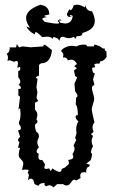

<svg xmlns="http://www.w3.org/2000/svg" viewBox="-20 -782 484 812"><path d="M206.5 10.3Q196.8 1.5 188.5 1.5Q183.6 1.5 176.8 5.4Q168 3.4 168 -2.4L169.4 -7.3L164.6 -7.8Q148.4 -7.8 142.1 3.9L126 -3.4L121.1 -21Q116.7 -26.4 110.8 -26.4Q104.5 -26.4 98.1 -20.5L102.5 -42.5L97.2 -52.2L101.1 -60.1Q101.1 -64.9 90.3 -64.9Q76.7 -64.9 73.2 -63L78.6 -88.9Q78.6 -96.7 75.4 -100.8Q72.3 -105 68.6 -108.4Q64.9 -111.8 62 -116Q59.1 -120.1 59.1 -128.4Q59.1 -139.2 64.9 -156.7L56.2 -157.2L62.5 -181.2Q56.2 -184.6 56.2 -189.5Q56.2 -195.3 64.9 -203.6L56.2 -230.5Q68.4 -231.9 68.4 -240.2Q68.4 -247.1 60.5 -257.8V-266.6Q66.9 -278.8 66.9 -303.7L64.9 -325.2L58.1 -317.9L64.9 -372.6L57.6 -378.4V-406.2H66.9L67.9 -411.1Q67.9 -418.9 58.1 -422.9Q65.9 -429.2 65.9 -437.5Q65.9 -445.3 57.1 -455.1V-481.9Q65.9 -482.4 65.9 -491.2L64.9 -499L53.2 -495.6L56.2 -513.7Q56.2 -523.9 49.3 -523.9Q44.9 -523.9 40 -520.5L20.5 -527.3L11.7 -524.4L13.7 -537.6Q13.7 -547.9 7.8 -554.7Q21 -560.5 21 -575.7L20.5 -581.5H47.9L51.3 -595.7L60.5 -581.5L75.2 -585.9L108.9 -582L164.1 -585.9L163.6 -588.4Q163.6 -592.8 170.4 -592.8L199.7 -570.3Q194.8 -514.2 153.3 -514.2L145 -507.3V-462.4Q132.3 -458 132.3 -454.1Q132.3 -450.7 138.7 -448.7L134.3 -413.1L138.2 -391.6L134.3 -367.7L141.6 -355L127.9 -347.7V-318.4Q138.2 -308.6 138.2 -294.9L134.3 -275.9L138.7 -271L137.2 -261.7Q127.9 -259.8 127.9 -248Q127.9 -239.3 133.8 -224.1Q144.5 -219.2 144.5 -206.1Q144.5 -199.2 141.1 -193.4Q137.7 -187.5 137.7 -181.2Q137.7 -170.9 144.5 -159.7Q134.8 -148.4 134.8 -141.6Q134.8 -134.8 144 -131.8L142.1 -118.7Q142.1 -105 154.8 -105L158.7 -105.5L170.4 -86.9L167.5 -74.7Q167.5 -67.4 175.3 -67.4L188 -69.8L194.3 -58.6L201.7 -69.8Q222.2 -55.2 231.9 -55.2Q240.7 -55.2 240.7 -67.4L255.9 -74.2L263.7 -82Q271.5 -85.4 271.5 -93.3Q271.5 -99.1 268.1 -105.5Q290 -107.4 290 -118.7Q290 -123.5 286.1 -130.4Q295.4 -142.6 295.4 -152.8Q295.4 -159.7 291 -166.5L302.7 -190.4Q298.3 -193.8 298.3 -200.7L303.7 -218.3L302.2 -233.9Q302.2 -253.9 311.5 -269Q299.8 -278.3 299.8 -288.1L300.8 -293.5L309.1 -295.4Q309.1 -330.6 300.3 -340.8L302.2 -369.6Q307.6 -372.1 307.6 -376.5Q307.6 -383.3 297.4 -396.5L294.9 -428.7L306.6 -454.6L297.4 -460.9L293 -483.9L305.2 -493.7L293.9 -502L305.2 -511.7Q296.4 -529.8 280.8 -529.8L266.6 -526.9Q263.7 -539.1 251 -539.1L246.1 -538.6L248 -548.3Q248 -556.6 239.7 -563.5V-570.3Q259.3 -588.4 284.7 -588.4L303.2 -585.9Q316.9 -593.3 335 -593.3L343.3 -592.8L349.6 -585.9H377L378.9 -593.8Q401.4 -588.9 415 -577.1H423.3L422.9 -572.8Q422.9 -566.9 429.7 -565.9L431.2 -542Q419.9 -522.9 404.3 -522.9L400.4 -512.7L392.6 -513.2Q381.8 -513.2 378.9 -508.8L382.8 -498L369.6 -495.1Q369.6 -473.1 381.3 -471.2L373.5 -446.8L379.4 -422.4Q368.7 -420.4 368.7 -408.7Q368.7 -402.3 373.5 -387Q378.4 -371.6 378.4 -363.3Q378.4 -356.9 373.3 -342.3Q368.2 -327.6 368.2 -318.4Q368.2 -310.5 379.4 -264.6Q371.1 -253.4 371.1 -243.2Q371.1 -234.4 376 -225.1L364.7 -214.4L373.5 -207Q367.7 -195.8 367.7 -185.5Q367.7 -174.3 373.5 -163.6Q364.7 -150.9 364.7 -133.8L366.7 -134.3Q369.6 -134.3 369.6 -129.4Q369.6 -122.6 363.8 -105L345.2 -90.3L360.4 -85L356 -76.7Q344.2 -75.7 344.2 -52.7L335.4 -53.7Q319.3 -53.7 319.3 -38.6L320.8 -29.3L303.7 -19L293.5 -22Q289.1 -22 286.1 -18.1Q283.2 -14.2 280 -9.8Q276.9 -5.4 272.7 -1.5Q268.6 2.4 261.2 2.4Q253.4 2.4 247.1 -3.4H221.7ZM149.9 -761.7Q188.5 -757.3 188.5 -720.7Q167.5 -717.3 167.5 -714.4Q167.5 -712.4 178.7 -710L165 -707L157.7 -702.6L168.9 -689.5Q206.1 -682.1 221.2 -682.1Q230.5 -682.1 230.5 -685.1Q230.5 -687.5 223.6 -692.9Q229 -699.7 233.4 -699.7Q236.8 -699.7 240.7 -695.8L229 -694.8L235.8 -685.5L254.9 -682.6Q283.7 -682.6 287.6 -714.8L278.8 -718.8L274.4 -715.3Q274.4 -713.4 285.2 -713.4L273.9 -710.4Q264.6 -710.4 262.7 -722.7L272.9 -742.7L278.3 -739.3Q285.2 -739.3 292 -759.8L304.7 -762.2Q318.8 -762.2 338.9 -751L341.8 -759.8Q345.2 -734.9 369.1 -734.4Q380.9 -711.4 380.9 -693.4Q380.9 -656.7 328.6 -642.6V-642.1Q328.6 -628.9 309.1 -628.9H303.7Q301.3 -618.7 298.8 -618.7Q296.4 -618.7 293 -626.5Q281.2 -620.6 270.5 -620.6Q263.2 -620.6 256.3 -623.5Q249.5 -626.5 244.6 -626.5Q233.4 -626.5 231 -607.9Q228 -621.6 206.5 -625.5L201.7 -617.2Q197.3 -627 178.2 -627L158.2 -625Q138.7 -646 131.3 -646Q127.4 -646 127.4 -639.6V-636.2Q103.5 -647.5 91.3 -669.9L107.4 -664.1Q90.3 -687 90.3 -705.6Q90.3 -740.2 149.9 -761.7Z"/></svg>

Font: Truetypewriter PolyglOTT
Style: Regular
Weight: 400
Designer: Sergey Beatoff a.k.a. Sam_T
Version: Version 3.76